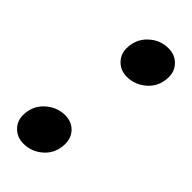

<svg xmlns="http://www.w3.org/2000/svg" viewBox="-197 -568 614 614"><g transform="rotate(45 110.0 -261.0)"><path d="M71 -437Q71 -479 99.5 -506Q128 -533 166 -533Q195 -533 213.5 -514.5Q232 -496 232 -469Q232 -427 203 -400.5Q174 -374 136 -374Q108 -374 89.5 -392.5Q71 -411 71 -437ZM-12 -52Q-12 -94 17 -121Q46 -148 84 -148Q113 -148 131 -129.5Q149 -111 149 -84Q149 -42 120.5 -15.5Q92 11 54 11Q25 11 6.5 -7.5Q-12 -26 -12 -52Z"/></g></svg>

Font: Radio Canada Condensed SemiBold
Style: Italic
Weight: 600
Width: 3
Italic angle: -12°
Designer: Charles Daoud, Etienne Aubert Bonn, Alexandre Saumier Demers, Jacques Le Bailly
Foundry: Radio-Canada
Version: Version 2.104; ttfautohint (v1.8.4.7-5d5b);gftools[0.9.28.de